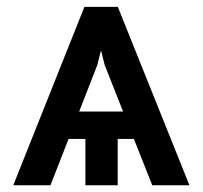

<svg xmlns="http://www.w3.org/2000/svg" viewBox="-20 -552 604 572"><path d="M331 -531.6H231.5L19.5 0H130.3L184.3 -138.1H234.4V0H330.6V-138.1H378.9L433.6 0H544.4ZM215.9 -219.8 269.9 -358.3 280.9 -402 291.9 -358.3 346.6 -219.8Z"/></svg>

Font: Inter 465
Style: Regular
Weight: 400
Designer: Rasmus Andersson
Foundry: rsms
Version: Version 3.019;Glyphs 3.1.2 (3151)